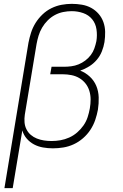

<svg xmlns="http://www.w3.org/2000/svg" viewBox="-20 -763 640 998"><path d="M3 215 128 -541Q133 -567 141.5 -593.5Q150 -620 165 -644Q180 -668 201 -688Q222 -708 247.5 -720.5Q273 -733 300 -738Q327 -743 353 -743Q380 -743 406 -738.5Q432 -734 454 -722Q476 -710 492.5 -691Q509 -672 517.5 -648Q526 -624 526.5 -597.5Q527 -571 523 -544Q519 -520 509.5 -496Q500 -472 483 -452Q466 -432 443.5 -418Q421 -404 397 -396Q425 -385 447 -364.5Q469 -344 480.5 -316.5Q492 -289 493 -257Q494 -225 489 -193Q484 -166 475 -139.5Q466 -113 450 -88.5Q434 -64 411.5 -44.5Q389 -25 363 -13Q337 -1 309.5 3.5Q282 8 255 8Q229 8 203.5 3.5Q178 -1 156.5 -12.5Q135 -24 119 -42.5Q103 -61 96 -85L46 215ZM248 -30Q271 -30 294 -34Q317 -38 339.5 -48Q362 -58 381 -74.5Q400 -91 414 -111Q428 -131 435.5 -154Q443 -177 447 -200Q451 -223 451 -246Q451 -269 444.5 -290.5Q438 -312 424.5 -329Q411 -346 392.5 -357Q374 -368 351.5 -372.5Q329 -377 306 -377H241L248 -416H313Q331 -416 350.5 -418.5Q370 -421 388.5 -428.5Q407 -436 423.5 -448.5Q440 -461 452 -477Q464 -493 470.5 -511.5Q477 -530 481 -549Q486 -580 481.5 -610.5Q477 -641 459 -663Q441 -685 412.5 -695Q384 -705 353 -705Q331 -705 308.5 -700.5Q286 -696 265.5 -685Q245 -674 228 -657Q211 -640 199 -619.5Q187 -599 180.5 -577.5Q174 -556 170 -534L109 -167Q106 -147 107.5 -127.5Q109 -108 117.5 -91Q126 -74 140 -62Q154 -50 171.5 -43Q189 -36 208.5 -33Q228 -30 248 -30Z"/></svg>

Font: Iosevka SS04 XLt Ex Obl
Style: Regular
Weight: 200
Width: 7
Italic angle: -9°
Monospace: yes
Designer: Belleve Invis
Foundry: Belleve Invis
Version: Version 19.0.0; ttfautohint (v1.8.4)